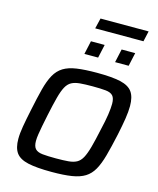

<svg xmlns="http://www.w3.org/2000/svg" viewBox="-148 -1147 1033 1257"><g transform="rotate(15 368.5 -518.5)"><path d="M324 8Q222 8 164 -5Q106 -18 82 -51Q58 -84 58 -145Q58 -182 66.5 -231.5Q75 -281 89 -347Q107 -435 123 -496.5Q139 -558 161 -597.5Q183 -637 218 -658.5Q253 -680 307.5 -688Q362 -696 444 -696Q546 -696 603.5 -683Q661 -670 685 -636.5Q709 -603 709 -541Q709 -504 701.5 -455.5Q694 -407 680 -341Q661 -253 644 -191.5Q627 -130 605 -91Q583 -52 548.5 -30.5Q514 -9 460 -0.5Q406 8 324 8ZM329 -85Q380 -85 413.5 -88Q447 -91 469 -103Q491 -115 506 -142.5Q521 -170 534.5 -219Q548 -268 564 -344Q579 -407 585.5 -451.5Q592 -496 592 -525Q592 -563 577 -579.5Q562 -596 528.5 -599.5Q495 -603 439 -603Q388 -603 354 -600Q320 -597 297.5 -585Q275 -573 260 -545.5Q245 -518 232 -469Q219 -420 203 -344Q194 -302 187.5 -267.5Q181 -233 177 -207.5Q173 -182 173 -162Q173 -125 188.5 -108.5Q204 -92 238 -88.5Q272 -85 329 -85ZM540 -794 560 -885H652L632 -794ZM332 -794 352 -885H445L425 -794ZM357 -974 374 -1045H700L684 -974Z"/></g></svg>

Font: Saira Thin Medium
Style: Italic
Weight: 500
Italic angle: -12°
Version: Version 1.101